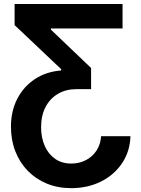

<svg xmlns="http://www.w3.org/2000/svg" viewBox="-20 -748 722 983"><path d="M647.9 -50.8Q645.5 26.9 605.2 87.2Q564.9 147.5 497.1 181.4Q429.2 215.3 344.2 215.3Q276.4 215.3 220 192.1Q163.6 168.9 122.3 126.7Q81.1 84.5 58.6 26.9Q36.1 -30.8 36.1 -99.1Q36.1 -179.7 68.6 -242.4Q101.1 -305.2 158.9 -343.3Q216.8 -381.3 293 -387.2V-394L54.7 -619.6V-727.5H607.4V-602.1H240.7V-596.2L446.3 -399.9V-291.5H370.1Q317.9 -291.5 277.1 -267.8Q236.3 -244.1 213.4 -200.4Q190.4 -156.7 190.4 -96.7Q190.4 -43.5 209 -1.2Q227.5 41 262.2 65.2Q296.9 89.4 344.7 89.4Q386.2 89.4 419.9 71.8Q453.6 54.2 474.4 22.5Q495.1 -9.3 497.6 -50.8Z"/></svg>

Font: Inter 18pt
Style: Bold
Weight: 700
Designer: Rasmus Andersson
Foundry: rsms
Version: Version 4.001;git-66647c0bb